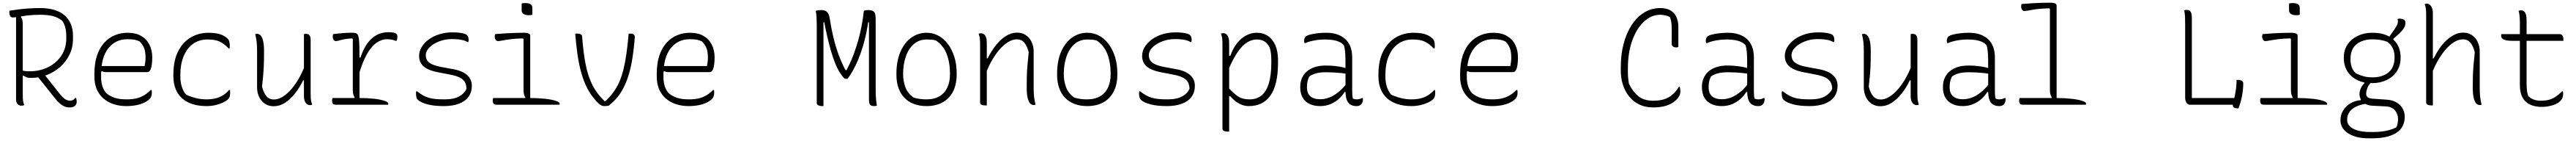

<svg xmlns="http://www.w3.org/2000/svg" viewBox="-20 -780 19240 1050"><path d="M295 -246Q331 -201 363.5 -160Q396 -119 432 -74Q451 -51 468.5 -40.5Q486 -30 503 -30Q515 -30 525.5 -35.5Q536 -41 542 -51H548Q550 -44 551.5 -37Q553 -30 553 -22Q553 -14 550 -6.5Q547 1 541 7Q535 13 525.5 16.5Q516 20 499 20Q480 20 462.5 13Q445 6 427 -9.5Q409 -25 389 -50Q355 -93 320.5 -136Q286 -179 251 -222ZM50 -700Q123 -712 177.5 -716Q232 -720 280 -720Q339 -720 385 -706.5Q431 -693 462 -666Q493 -639 509 -601Q525 -563 525 -513V-489Q525 -426 499 -373Q473 -320 428.5 -281Q384 -242 328 -221Q272 -200 212 -200Q190 -200 178 -204.5Q166 -209 156 -217L138 -210V-258Q152 -253 165.5 -251Q179 -249 199 -249Q278 -249 340 -280Q402 -311 438.5 -366Q475 -421 475 -494V-508Q475 -549 467 -577.5Q459 -606 444 -626Q410 -652 372.5 -661Q335 -670 278 -670Q227 -670 186.5 -665Q146 -660 118 -655Q90 -650 75 -650Q63 -650 56.5 -660.5Q50 -671 50 -690Q50 -692 50 -695Q50 -698 50 -700ZM161 3Q155 5 150 6Q145 7 139 7Q122 7 111 -5Q100 -17 100 -40Q100 -120 100 -200.5Q100 -281 100 -361.5Q100 -442 100 -522.5Q100 -603 100 -683H151L136 -654Q144 -644 147 -630.5Q150 -617 150 -597Q150 -517 150 -430.5Q150 -344 150 -255.5Q150 -167 150 -80Q150 -44 152 -30Q154 -16 161 3Z M932 -536Q994 -536 1035 -512Q1076 -488 1096.5 -446.5Q1117 -405 1117 -354V-350Q1117 -325 1114 -300.5Q1111 -276 1103 -259.5Q1095 -243 1080 -243H771Q762 -243 754 -245Q746 -247 741 -250L726 -241L722 -288H1060Q1063 -303 1065 -318.5Q1067 -334 1067 -351Q1067 -396 1056 -423Q1045 -450 1022 -472Q1003 -481 982.5 -484.5Q962 -488 931 -488Q843 -488 789 -420.5Q735 -353 735 -222V-205Q735 -169 744.5 -139Q754 -109 774 -86Q805 -61 840 -50.5Q875 -40 927 -40Q967 -40 997.5 -47Q1028 -54 1054.5 -69.5Q1081 -85 1106 -110H1112Q1113 -107 1113.5 -102Q1114 -97 1114 -89Q1114 -73 1109.5 -62Q1105 -51 1097 -43Q1081 -27 1055.5 -15Q1030 -3 996.5 3.5Q963 10 923 10Q874 10 831 -3.5Q788 -17 755 -44.5Q722 -72 703.5 -113.5Q685 -155 685 -211V-229Q685 -310 705 -368Q725 -426 759.5 -463Q794 -500 838.5 -518Q883 -536 932 -536Z M1538 -536Q1570 -536 1596.5 -531.5Q1623 -527 1644 -517Q1665 -507 1680 -492Q1690 -482 1693 -469Q1696 -456 1696 -439Q1696 -431 1695.5 -426.5Q1695 -422 1694 -419H1688Q1656 -453 1622.5 -469.5Q1589 -486 1530 -486Q1466 -486 1420.5 -452.5Q1375 -419 1351 -360Q1327 -301 1327 -226V-210Q1327 -169 1337.5 -135Q1348 -101 1370 -75Q1408 -58 1445.5 -49Q1483 -40 1521 -40Q1560 -40 1590.5 -47.5Q1621 -55 1646 -71Q1671 -87 1691 -110H1697Q1698 -107 1698.5 -102.5Q1699 -98 1699 -90Q1699 -77 1696.5 -64.5Q1694 -52 1683 -41Q1670 -28 1645.5 -16.5Q1621 -5 1589.5 2.5Q1558 10 1522 10Q1462 10 1415.5 -5.5Q1369 -21 1338 -49.5Q1307 -78 1291 -119Q1275 -160 1275 -211V-226Q1275 -328 1310 -397Q1345 -466 1404.5 -501Q1464 -536 1538 -536Z M1901 -528Q1914 -528 1925.5 -517Q1937 -506 1944.5 -477.5Q1952 -449 1952 -396Q1952 -361 1951.5 -331.5Q1951 -302 1949.5 -273.5Q1948 -245 1945 -212Q1942 -179 1937 -135Q1949 -88 1970 -63.5Q1991 -39 2025 -39Q2059 -39 2093 -60.5Q2127 -82 2158 -118.5Q2189 -155 2215 -201.5Q2241 -248 2259 -298V-182H2244Q2217 -126 2182 -82.5Q2147 -39 2107.5 -14Q2068 11 2025 11Q1995 11 1972 0Q1949 -11 1933 -30.5Q1917 -50 1908.5 -75.5Q1900 -101 1900 -129Q1900 -175 1900 -220.5Q1900 -266 1900 -311.5Q1900 -357 1900 -402Q1900 -437 1897 -465.5Q1894 -494 1886 -526Q1890 -527 1893.5 -527.5Q1897 -528 1901 -528ZM2264 -528Q2274 -528 2282 -524.5Q2290 -521 2295 -511.5Q2300 -502 2300 -485Q2300 -418 2300 -352Q2300 -286 2300 -220Q2300 -154 2300 -87Q2300 -63 2301 -49Q2302 -35 2304.5 -24.5Q2307 -14 2311 0Q2309 1 2306 1.5Q2303 2 2300.5 2.5Q2298 3 2295 3Q2284 3 2273.5 -4Q2263 -11 2256.5 -26.5Q2250 -42 2250 -67Q2250 -145 2250 -221Q2250 -297 2250 -373Q2250 -449 2250 -526Q2252 -527 2254 -527Q2256 -527 2258.5 -527.5Q2261 -528 2264 -528Z M2622 -41 2629 -54Q2625 -60 2621.5 -68.5Q2618 -77 2616.5 -87.5Q2615 -98 2615 -111Q2615 -174 2615 -237Q2615 -300 2615 -363Q2615 -426 2615 -489L2610 -494Q2558 -491 2528.5 -482.5Q2499 -474 2489 -474Q2478 -474 2471.5 -484Q2465 -494 2465 -508Q2465 -513 2466 -517.5Q2467 -522 2468 -526Q2483 -528 2497.5 -529.5Q2512 -531 2524.5 -532Q2537 -533 2549 -534Q2561 -535 2572 -535.5Q2583 -536 2594 -536Q2605 -536 2615 -536Q2628 -536 2637.5 -533Q2647 -530 2652.5 -520Q2658 -510 2660.5 -489.5Q2663 -469 2664 -433.5Q2665 -398 2665 -344Q2665 -306 2665 -267.5Q2665 -229 2665 -191Q2665 -153 2665 -114.5Q2665 -76 2665 -38ZM2658 -351H2672Q2704 -447 2756.5 -493.5Q2809 -540 2881 -540Q2906 -540 2920 -537Q2934 -534 2941 -527Q2945 -523 2946.5 -518.5Q2948 -514 2948 -508Q2948 -499 2946.5 -491Q2945 -483 2942 -476H2936Q2920 -482 2905 -485Q2890 -488 2870 -488Q2830 -488 2792 -461.5Q2754 -435 2720 -376Q2686 -317 2658 -218ZM2463 -50H2670Q2727 -50 2774.5 -44.5Q2822 -39 2851 -29.5Q2880 -20 2880 -8Q2880 -7 2879.5 -5.5Q2879 -4 2879 -2.5Q2879 -1 2878 0H2489Q2471 0 2465.5 -8.5Q2460 -17 2460 -30Q2460 -34 2460.5 -37.5Q2461 -41 2461.5 -44Q2462 -47 2463 -50Z M3300 -40Q3371 -40 3411 -63Q3451 -86 3464 -120Q3463 -148 3452.5 -167.5Q3442 -187 3416.5 -201Q3391 -215 3344 -224L3251 -242Q3199 -252 3168 -269Q3137 -286 3123.5 -310Q3110 -334 3110 -363Q3110 -398 3129 -429.5Q3148 -461 3182 -486Q3216 -511 3261.5 -525Q3307 -539 3360 -539Q3387 -539 3409 -536.5Q3431 -534 3446.5 -529.5Q3462 -525 3468 -518Q3473 -513 3475.5 -507.5Q3478 -502 3479 -496Q3480 -490 3480 -483Q3480 -479 3479.5 -475Q3479 -471 3477 -467H3471Q3459 -475 3443 -479.5Q3427 -484 3405.5 -486.5Q3384 -489 3354 -489Q3305 -489 3260.5 -472Q3216 -455 3188 -427.5Q3160 -400 3160 -367Q3160 -353 3167 -336.5Q3174 -320 3198 -306Q3222 -292 3272 -282L3364 -265Q3414 -256 3445 -238Q3476 -220 3490 -195.5Q3504 -171 3504 -142Q3504 -93 3479 -59Q3454 -25 3407 -7.5Q3360 10 3295 10Q3261 10 3230.5 7Q3200 4 3174.5 -2.5Q3149 -9 3130.5 -17.5Q3112 -26 3101 -37Q3092 -46 3089.5 -59.5Q3087 -73 3087 -84Q3087 -90 3087.5 -94Q3088 -98 3089 -100H3095Q3118 -82 3139 -70Q3160 -58 3183.5 -51.5Q3207 -45 3235 -42.5Q3263 -40 3300 -40Z M3896 -38 3904 -54Q3897 -63 3893.5 -77.5Q3890 -92 3890 -111Q3890 -149 3890 -186.5Q3890 -224 3890 -262Q3890 -300 3890 -338Q3890 -376 3890 -413.5Q3890 -451 3890 -489L3885 -494Q3832 -493 3794 -488Q3756 -483 3732.5 -478.5Q3709 -474 3699 -474Q3692 -474 3686.5 -478.5Q3681 -483 3678 -491Q3675 -499 3675 -508Q3675 -513 3676 -517.5Q3677 -522 3678 -526Q3723 -530 3760 -532Q3797 -534 3829 -535Q3861 -536 3890 -536Q3906 -536 3917 -534Q3928 -532 3934 -527Q3940 -522 3940 -513Q3940 -466 3940 -418.5Q3940 -371 3940 -323.5Q3940 -276 3940 -228Q3940 -180 3940 -132.5Q3940 -85 3940 -38ZM3663 -50H3940Q4000 -50 4050 -44.5Q4100 -39 4130 -29.5Q4160 -20 4160 -8Q4160 -7 4159.5 -5.5Q4159 -4 4159 -2.5Q4159 -1 4158 0H3689Q3677 0 3671 -4Q3665 -8 3662.5 -15Q3660 -22 3660 -30Q3660 -34 3660.5 -37.5Q3661 -41 3661.5 -44Q3662 -47 3663 -50ZM3876 -754Q3879 -755 3882.5 -755.5Q3886 -756 3889.5 -756.5Q3893 -757 3897.5 -757Q3902 -757 3906 -757Q3930 -757 3943 -748Q3956 -739 3956 -722V-670Q3953 -669 3949.5 -668.5Q3946 -668 3942.5 -667.5Q3939 -667 3935 -667Q3931 -667 3926 -667Q3903 -667 3889.5 -676.5Q3876 -686 3876 -702Z M4290 -530Q4302 -530 4310 -527.5Q4318 -525 4323 -520Q4328 -515 4328 -505Q4337 -383 4355 -295Q4373 -207 4406.5 -143Q4440 -79 4495 -27H4502Q4535 -58 4560.5 -92.5Q4586 -127 4604.5 -168.5Q4623 -210 4636 -262Q4649 -314 4658.5 -379.5Q4668 -445 4675 -528Q4677 -529 4681 -529.5Q4685 -530 4689 -530Q4701 -530 4708 -526.5Q4715 -523 4718.5 -516.5Q4722 -510 4721 -499Q4713 -400 4699 -322Q4685 -244 4662 -183Q4639 -122 4606 -75.5Q4573 -29 4526 7Q4519 8 4511 9Q4503 10 4495 10Q4486 10 4478 7.5Q4470 5 4462 -0.5Q4454 -6 4446 -14Q4415 -45 4391 -80.5Q4367 -116 4348.5 -160Q4330 -204 4316 -258Q4302 -312 4292.5 -379Q4283 -446 4276 -528Q4278 -529 4282 -529.5Q4286 -530 4290 -530Z M5132 -536Q5194 -536 5235 -512Q5276 -488 5296.5 -446.5Q5317 -405 5317 -354V-350Q5317 -325 5314 -300.5Q5311 -276 5303 -259.5Q5295 -243 5280 -243H4971Q4962 -243 4954 -245Q4946 -247 4941 -250L4926 -241L4922 -288H5260Q5263 -303 5265 -318.5Q5267 -334 5267 -351Q5267 -396 5256 -423Q5245 -450 5222 -472Q5203 -481 5182.5 -484.5Q5162 -488 5131 -488Q5043 -488 4989 -420.5Q4935 -353 4935 -222V-205Q4935 -169 4944.5 -139Q4954 -109 4974 -86Q5005 -61 5040 -50.5Q5075 -40 5127 -40Q5167 -40 5197.5 -47Q5228 -54 5254.5 -69.5Q5281 -85 5306 -110H5312Q5313 -107 5313.5 -102Q5314 -97 5314 -89Q5314 -73 5309.5 -62Q5305 -51 5297 -43Q5281 -27 5255.5 -15Q5230 -3 5196.5 3.5Q5163 10 5123 10Q5074 10 5031 -3.5Q4988 -17 4955 -44.5Q4922 -72 4903.5 -113.5Q4885 -155 4885 -211V-229Q4885 -310 4905 -368Q4925 -426 4959.5 -463Q4994 -500 5038.5 -518Q5083 -536 5132 -536Z M6130 10Q6128 10 6125 10Q6122 10 6120 10Q6109 10 6100 7.5Q6091 5 6085.5 -0.5Q6080 -6 6080 -13Q6080 -86 6080 -158.5Q6080 -231 6080 -304Q6080 -377 6080 -449.5Q6080 -522 6080 -595Q6080 -622 6078.5 -648Q6077 -674 6073 -700Q6081 -702 6088.5 -703Q6096 -704 6103 -704.5Q6110 -705 6117 -705Q6131 -705 6143 -700Q6155 -695 6163.5 -682.5Q6172 -670 6176 -646Q6182 -608 6190.5 -565Q6199 -522 6210.5 -477.5Q6222 -433 6237.5 -388.5Q6253 -344 6272 -303Q6291 -262 6315 -226L6283 -257H6315L6285 -226Q6306 -263 6325 -303Q6344 -343 6360 -387.5Q6376 -432 6390 -481Q6404 -530 6414.5 -584.5Q6425 -639 6432 -700Q6437 -702 6442.5 -703Q6448 -704 6453 -704.5Q6458 -705 6464 -705Q6486 -705 6498 -699Q6510 -693 6515 -679Q6520 -665 6520 -640Q6520 -605 6520 -565Q6520 -525 6520 -481.5Q6520 -438 6520 -391Q6520 -344 6520 -295.5Q6520 -247 6520 -198Q6520 -149 6520 -100Q6520 -82 6521 -64Q6522 -46 6524 -28.5Q6526 -11 6529 7Q6525 8 6520 9Q6515 10 6510 10Q6496 10 6487 6Q6478 2 6474 -7.5Q6470 -17 6470 -33Q6470 -59 6470 -84.5Q6470 -110 6470 -136Q6470 -162 6470 -187Q6470 -224 6470 -260Q6470 -296 6470 -333Q6470 -370 6470 -407.5Q6470 -445 6470 -484Q6470 -523 6470 -564.5Q6470 -606 6470 -650L6482 -614H6458L6470 -661Q6463 -597 6451 -539Q6439 -481 6423 -429.5Q6407 -378 6388.5 -334Q6370 -290 6350 -254.5Q6330 -219 6310 -193Q6308 -193 6305.5 -193Q6303 -193 6301 -193Q6295 -193 6291 -194.5Q6287 -196 6283 -200Q6266 -217 6249 -245Q6232 -273 6216.5 -311.5Q6201 -350 6186.5 -399.5Q6172 -449 6158 -509.5Q6144 -570 6131 -642L6147 -614H6118L6130 -640Q6130 -598 6130 -558.5Q6130 -519 6130 -481.5Q6130 -444 6130 -408Q6130 -372 6130 -337Q6130 -302 6130 -267.5Q6130 -233 6130 -198Q6130 -146 6130 -94Q6130 -42 6130 10Z M6900 -536Q6948 -536 6989 -514Q7030 -492 7060.5 -451Q7091 -410 7108 -355Q7125 -300 7125 -234V-226Q7125 -151 7097.5 -98Q7070 -45 7019.5 -17.5Q6969 10 6900 10Q6848 10 6806.5 -5.5Q6765 -21 6735.5 -51Q6706 -81 6690.5 -124.5Q6675 -168 6675 -223V-231Q6675 -326 6705 -394.5Q6735 -463 6786 -499.5Q6837 -536 6900 -536ZM6903 -486Q6843 -486 6803.5 -450.5Q6764 -415 6744.5 -357Q6725 -299 6725 -231V-225Q6725 -179 6741.5 -132Q6758 -85 6804 -53Q6829 -46 6851.5 -43Q6874 -40 6897 -40Q6959 -40 6998 -64Q7037 -88 7056 -130Q7075 -172 7075 -225V-231Q7075 -314 7050.5 -377.5Q7026 -441 6971 -478Q6955 -483 6938 -484.5Q6921 -486 6903 -486Z M7714 0Q7710 1 7706.5 1.5Q7703 2 7699 2Q7686 2 7674.5 -9Q7663 -20 7655.5 -49Q7648 -78 7648 -130Q7648 -177 7649 -214Q7650 -251 7653.5 -292Q7657 -333 7663 -391Q7651 -438 7630 -462.5Q7609 -487 7575 -487Q7541 -487 7507 -465.5Q7473 -444 7442 -407.5Q7411 -371 7385 -324.5Q7359 -278 7341 -228L7338 -345H7356Q7384 -401 7418.5 -444Q7453 -487 7493 -512Q7533 -537 7575 -537Q7605 -537 7628 -526Q7651 -515 7667 -495.5Q7683 -476 7691.5 -450.5Q7700 -425 7700 -397Q7700 -352 7700 -306.5Q7700 -261 7700 -215.5Q7700 -170 7700 -124Q7700 -89 7703 -60.5Q7706 -32 7714 0ZM7350 5Q7349 5 7347 5Q7345 5 7343.5 5Q7342 5 7340 5Q7332 5 7324.5 4Q7317 3 7311.5 0.5Q7306 -2 7303 -6.5Q7300 -11 7300 -18Q7300 -71 7300 -124Q7300 -177 7300 -230Q7300 -283 7300 -336Q7300 -389 7300 -442Q7300 -477 7298 -493Q7296 -509 7289 -529Q7292 -530 7294.5 -530.5Q7297 -531 7300 -531.5Q7303 -532 7305 -532Q7320 -532 7330 -524Q7340 -516 7345 -500Q7350 -484 7350 -459Q7350 -382 7350 -304.5Q7350 -227 7350 -150Q7350 -73 7350 5Z M8100 -536Q8148 -536 8189 -514Q8230 -492 8260.5 -451Q8291 -410 8308 -355Q8325 -300 8325 -234V-226Q8325 -151 8297.5 -98Q8270 -45 8219.5 -17.5Q8169 10 8100 10Q8048 10 8006.5 -5.5Q7965 -21 7935.5 -51Q7906 -81 7890.5 -124.5Q7875 -168 7875 -223V-231Q7875 -326 7905 -394.5Q7935 -463 7986 -499.5Q8037 -536 8100 -536ZM8103 -486Q8043 -486 8003.5 -450.5Q7964 -415 7944.5 -357Q7925 -299 7925 -231V-225Q7925 -179 7941.5 -132Q7958 -85 8004 -53Q8029 -46 8051.5 -43Q8074 -40 8097 -40Q8159 -40 8198 -64Q8237 -88 8256 -130Q8275 -172 8275 -225V-231Q8275 -314 8250.5 -377.5Q8226 -441 8171 -478Q8155 -483 8138 -484.5Q8121 -486 8103 -486Z M8700 -40Q8771 -40 8811 -63Q8851 -86 8864 -120Q8863 -148 8852.5 -167.5Q8842 -187 8816.5 -201Q8791 -215 8744 -224L8651 -242Q8599 -252 8568 -269Q8537 -286 8523.5 -310Q8510 -334 8510 -363Q8510 -398 8529 -429.5Q8548 -461 8582 -486Q8616 -511 8661.5 -525Q8707 -539 8760 -539Q8787 -539 8809 -536.5Q8831 -534 8846.5 -529.5Q8862 -525 8868 -518Q8873 -513 8875.5 -507.5Q8878 -502 8879 -496Q8880 -490 8880 -483Q8880 -479 8879.5 -475Q8879 -471 8877 -467H8871Q8859 -475 8843 -479.5Q8827 -484 8805.5 -486.5Q8784 -489 8754 -489Q8705 -489 8660.5 -472Q8616 -455 8588 -427.5Q8560 -400 8560 -367Q8560 -353 8567 -336.5Q8574 -320 8598 -306Q8622 -292 8672 -282L8764 -265Q8814 -256 8845 -238Q8876 -220 8890 -195.5Q8904 -171 8904 -142Q8904 -93 8879 -59Q8854 -25 8807 -7.5Q8760 10 8695 10Q8661 10 8630.5 7Q8600 4 8574.5 -2.5Q8549 -9 8530.5 -17.5Q8512 -26 8501 -37Q8492 -46 8489.5 -59.5Q8487 -73 8487 -84Q8487 -90 8487.5 -94Q8488 -98 8489 -100H8495Q8518 -82 8539 -70Q8560 -58 8583.5 -51.5Q8607 -45 8635 -42.5Q8663 -40 8700 -40Z M9099 -530Q9102 -531 9104.5 -531.5Q9107 -532 9110 -532.5Q9113 -533 9115 -533Q9129 -533 9139 -525Q9149 -517 9154.5 -500.5Q9160 -484 9160 -460Q9160 -374 9160 -292.5Q9160 -211 9160 -130Q9160 -49 9160 32.5Q9160 114 9160 200Q9159 200 9157 200Q9155 200 9153.5 200Q9152 200 9150 200Q9139 200 9130 198Q9121 196 9115.5 191Q9110 186 9110 177Q9110 97 9110 20Q9110 -57 9110 -133Q9110 -209 9110 -286Q9110 -363 9110 -443Q9110 -478 9108 -494Q9106 -510 9099 -530ZM9366 -536Q9416 -536 9451.5 -511Q9487 -486 9506 -440.5Q9525 -395 9525 -331V-314Q9525 -230 9510.5 -168.5Q9496 -107 9467.5 -67.5Q9439 -28 9398.5 -9Q9358 10 9307 10Q9277 10 9251 -1Q9225 -12 9204.5 -28.5Q9184 -45 9169 -63H9153V-128Q9193 -84 9226.5 -62Q9260 -40 9313 -40Q9368 -40 9404 -71Q9440 -102 9457.5 -163Q9475 -224 9475 -315V-324Q9475 -349 9473 -374Q9471 -399 9463 -425Q9447 -457 9424 -471.5Q9401 -486 9366 -486Q9330 -486 9294.5 -464.5Q9259 -443 9224 -393Q9189 -343 9153 -258V-365H9169Q9189 -421 9219.5 -459Q9250 -497 9288 -516.5Q9326 -536 9366 -536Z M10079 -352Q10079 -321 10079 -289.5Q10079 -258 10079 -226.5Q10079 -195 10079 -163.5Q10079 -132 10079 -100Q10079 -84 10080 -72Q10081 -60 10084 -46Q10090 -43 10096.5 -41.5Q10103 -40 10110 -40Q10123 -40 10134 -43Q10145 -46 10153 -50H10159Q10159 -49 10159 -47Q10159 -45 10159 -43Q10159 -29 10155.5 -19Q10152 -9 10146 -3Q10140 3 10132 6.5Q10124 10 10112 10Q10091 10 10075 3.5Q10059 -3 10049 -16.5Q10039 -30 10034 -51Q10029 -72 10029 -100Q10029 -138 10029 -181Q10029 -224 10029 -252Q10029 -306 10028.5 -340.5Q10028 -375 10025.5 -399Q10023 -423 10017 -443Q10004 -458 9984 -467.5Q9964 -477 9937.5 -481.5Q9911 -486 9876 -486Q9848 -486 9820.5 -482.5Q9793 -479 9769.5 -473Q9746 -467 9729 -459H9723Q9722 -463 9721 -467Q9720 -471 9720 -475Q9720 -486 9722.5 -493.5Q9725 -501 9731 -507Q9740 -516 9765 -522.5Q9790 -529 9822 -532.5Q9854 -536 9884 -536Q9932 -536 9968 -523.5Q10004 -511 10029 -487.5Q10054 -464 10066.5 -430Q10079 -396 10079 -352ZM9741 -130Q9741 -85 9766.5 -63Q9792 -41 9841 -41Q9874 -41 9908.5 -54Q9943 -67 9978.5 -96Q10014 -125 10048 -172V-95H10022Q10006 -68 9979.5 -44Q9953 -20 9917.5 -5Q9882 10 9839 10Q9793 10 9759.5 -6.5Q9726 -23 9708.5 -54Q9691 -85 9691 -129V-134Q9691 -170 9704 -199Q9717 -228 9741.5 -249Q9766 -270 9801.5 -281Q9837 -292 9882 -292Q9919 -292 9953.5 -288Q9988 -284 10012.5 -278Q10037 -272 10045 -267Q10051 -264 10053 -258Q10055 -252 10055 -244.5Q10055 -237 10054 -226Q10026 -233 9998 -236Q9970 -239 9942 -240.5Q9914 -242 9885 -242Q9839 -242 9808.5 -233.5Q9778 -225 9758 -210Q9751 -196 9746 -177.5Q9741 -159 9741 -133Z M10538 -536Q10570 -536 10596.5 -531.5Q10623 -527 10644 -517Q10665 -507 10680 -492Q10690 -482 10693 -469Q10696 -456 10696 -439Q10696 -431 10695.5 -426.5Q10695 -422 10694 -419H10688Q10656 -453 10622.5 -469.5Q10589 -486 10530 -486Q10466 -486 10420.5 -452.5Q10375 -419 10351 -360Q10327 -301 10327 -226V-210Q10327 -169 10337.5 -135Q10348 -101 10370 -75Q10408 -58 10445.5 -49Q10483 -40 10521 -40Q10560 -40 10590.5 -47.5Q10621 -55 10646 -71Q10671 -87 10691 -110H10697Q10698 -107 10698.5 -102.5Q10699 -98 10699 -90Q10699 -77 10696.5 -64.5Q10694 -52 10683 -41Q10670 -28 10645.5 -16.5Q10621 -5 10589.5 2.5Q10558 10 10522 10Q10462 10 10415.5 -5.5Q10369 -21 10338 -49.5Q10307 -78 10291 -119Q10275 -160 10275 -211V-226Q10275 -328 10310 -397Q10345 -466 10404.5 -501Q10464 -536 10538 -536Z M11132 -536Q11194 -536 11235 -512Q11276 -488 11296.5 -446.5Q11317 -405 11317 -354V-350Q11317 -325 11314 -300.5Q11311 -276 11303 -259.5Q11295 -243 11280 -243H10971Q10962 -243 10954 -245Q10946 -247 10941 -250L10926 -241L10922 -288H11260Q11263 -303 11265 -318.5Q11267 -334 11267 -351Q11267 -396 11256 -423Q11245 -450 11222 -472Q11203 -481 11182.5 -484.5Q11162 -488 11131 -488Q11043 -488 10989 -420.5Q10935 -353 10935 -222V-205Q10935 -169 10944.5 -139Q10954 -109 10974 -86Q11005 -61 11040 -50.5Q11075 -40 11127 -40Q11167 -40 11197.5 -47Q11228 -54 11254.5 -69.5Q11281 -85 11306 -110H11312Q11313 -107 11313.5 -102Q11314 -97 11314 -89Q11314 -73 11309.5 -62Q11305 -51 11297 -43Q11281 -27 11255.5 -15Q11230 -3 11196.5 3.5Q11163 10 11123 10Q11074 10 11031 -3.5Q10988 -17 10955 -44.5Q10922 -72 10903.5 -113.5Q10885 -155 10885 -211V-229Q10885 -310 10905 -368Q10925 -426 10959.5 -463Q10994 -500 11038.5 -518Q11083 -536 11132 -536Z M12327 20Q12268 20 12222.5 -2Q12177 -24 12146.5 -62.5Q12116 -101 12100.5 -150Q12085 -199 12085 -254V-281Q12085 -376 12106.5 -456Q12128 -536 12167.5 -595.5Q12207 -655 12261 -687.5Q12315 -720 12380 -720Q12402 -720 12420 -716Q12438 -712 12452.5 -704.5Q12467 -697 12478 -686Q12490 -674 12498 -658Q12506 -642 12510.5 -622.5Q12515 -603 12515 -580Q12515 -543 12515 -505.5Q12515 -468 12515 -430Q12512 -429 12508.5 -428Q12505 -427 12500 -427Q12482 -427 12473.5 -434.5Q12465 -442 12465 -453Q12465 -518 12465.5 -557.5Q12466 -597 12460.5 -624.5Q12455 -652 12437 -680L12476 -638Q12448 -658 12424 -664Q12400 -670 12380 -670Q12313 -670 12258 -619Q12203 -568 12170.5 -478Q12138 -388 12138 -270V-247Q12138 -219 12140 -199Q12142 -179 12146 -157Q12170 -104 12212 -67Q12254 -30 12327 -30Q12399 -30 12443.5 -56Q12488 -82 12519 -134H12525Q12526 -130 12527 -126Q12528 -122 12528.5 -117.5Q12529 -113 12529.5 -109Q12530 -105 12530 -101Q12530 -82 12523 -67.5Q12516 -53 12502 -39Q12482 -19 12456.5 -6Q12431 7 12399 13.5Q12367 20 12327 20Z M13079 -352Q13079 -321 13079 -289.5Q13079 -258 13079 -226.5Q13079 -195 13079 -163.5Q13079 -132 13079 -100Q13079 -84 13080 -72Q13081 -60 13084 -46Q13090 -43 13096.5 -41.5Q13103 -40 13110 -40Q13123 -40 13134 -43Q13145 -46 13153 -50H13159Q13159 -49 13159 -47Q13159 -45 13159 -43Q13159 -29 13155.5 -19Q13152 -9 13146 -3Q13140 3 13132 6.5Q13124 10 13112 10Q13091 10 13075 3.5Q13059 -3 13049 -16.5Q13039 -30 13034 -51Q13029 -72 13029 -100Q13029 -138 13029 -181Q13029 -224 13029 -252Q13029 -306 13028.5 -340.5Q13028 -375 13025.5 -399Q13023 -423 13017 -443Q13004 -458 12984 -467.5Q12964 -477 12937.5 -481.5Q12911 -486 12876 -486Q12848 -486 12820.5 -482.5Q12793 -479 12769.5 -473Q12746 -467 12729 -459H12723Q12722 -463 12721 -467Q12720 -471 12720 -475Q12720 -486 12722.5 -493.5Q12725 -501 12731 -507Q12740 -516 12765 -522.5Q12790 -529 12822 -532.5Q12854 -536 12884 -536Q12932 -536 12968 -523.5Q13004 -511 13029 -487.5Q13054 -464 13066.5 -430Q13079 -396 13079 -352ZM12741 -130Q12741 -85 12766.5 -63Q12792 -41 12841 -41Q12874 -41 12908.5 -54Q12943 -67 12978.5 -96Q13014 -125 13048 -172V-95H13022Q13006 -68 12979.5 -44Q12953 -20 12917.5 -5Q12882 10 12839 10Q12793 10 12759.5 -6.5Q12726 -23 12708.5 -54Q12691 -85 12691 -129V-134Q12691 -170 12704 -199Q12717 -228 12741.5 -249Q12766 -270 12801.5 -281Q12837 -292 12882 -292Q12919 -292 12953.5 -288Q12988 -284 13012.5 -278Q13037 -272 13045 -267Q13051 -264 13053 -258Q13055 -252 13055 -244.5Q13055 -237 13054 -226Q13026 -233 12998 -236Q12970 -239 12942 -240.5Q12914 -242 12885 -242Q12839 -242 12808.5 -233.5Q12778 -225 12758 -210Q12751 -196 12746 -177.5Q12741 -159 12741 -133Z M13500 -40Q13571 -40 13611 -63Q13651 -86 13664 -120Q13663 -148 13652.5 -167.5Q13642 -187 13616.5 -201Q13591 -215 13544 -224L13451 -242Q13399 -252 13368 -269Q13337 -286 13323.5 -310Q13310 -334 13310 -363Q13310 -398 13329 -429.5Q13348 -461 13382 -486Q13416 -511 13461.5 -525Q13507 -539 13560 -539Q13587 -539 13609 -536.5Q13631 -534 13646.5 -529.5Q13662 -525 13668 -518Q13673 -513 13675.5 -507.5Q13678 -502 13679 -496Q13680 -490 13680 -483Q13680 -479 13679.5 -475Q13679 -471 13677 -467H13671Q13659 -475 13643 -479.5Q13627 -484 13605.5 -486.5Q13584 -489 13554 -489Q13505 -489 13460.5 -472Q13416 -455 13388 -427.5Q13360 -400 13360 -367Q13360 -353 13367 -336.5Q13374 -320 13398 -306Q13422 -292 13472 -282L13564 -265Q13614 -256 13645 -238Q13676 -220 13690 -195.5Q13704 -171 13704 -142Q13704 -93 13679 -59Q13654 -25 13607 -7.5Q13560 10 13495 10Q13461 10 13430.5 7Q13400 4 13374.5 -2.5Q13349 -9 13330.5 -17.5Q13312 -26 13301 -37Q13292 -46 13289.5 -59.5Q13287 -73 13287 -84Q13287 -90 13287.5 -94Q13288 -98 13289 -100H13295Q13318 -82 13339 -70Q13360 -58 13383.5 -51.5Q13407 -45 13435 -42.5Q13463 -40 13500 -40Z M13901 -528Q13914 -528 13925.5 -517Q13937 -506 13944.5 -477.5Q13952 -449 13952 -396Q13952 -361 13951.5 -331.5Q13951 -302 13949.5 -273.5Q13948 -245 13945 -212Q13942 -179 13937 -135Q13949 -88 13970 -63.5Q13991 -39 14025 -39Q14059 -39 14093 -60.5Q14127 -82 14158 -118.5Q14189 -155 14215 -201.5Q14241 -248 14259 -298V-182H14244Q14217 -126 14182 -82.5Q14147 -39 14107.5 -14Q14068 11 14025 11Q13995 11 13972 0Q13949 -11 13933 -30.5Q13917 -50 13908.5 -75.5Q13900 -101 13900 -129Q13900 -175 13900 -220.5Q13900 -266 13900 -311.5Q13900 -357 13900 -402Q13900 -437 13897 -465.5Q13894 -494 13886 -526Q13890 -527 13893.5 -527.5Q13897 -528 13901 -528ZM14264 -528Q14274 -528 14282 -524.5Q14290 -521 14295 -511.5Q14300 -502 14300 -485Q14300 -418 14300 -352Q14300 -286 14300 -220Q14300 -154 14300 -87Q14300 -63 14301 -49Q14302 -35 14304.5 -24.5Q14307 -14 14311 0Q14309 1 14306 1.5Q14303 2 14300.5 2.5Q14298 3 14295 3Q14284 3 14273.5 -4Q14263 -11 14256.5 -26.5Q14250 -42 14250 -67Q14250 -145 14250 -221Q14250 -297 14250 -373Q14250 -449 14250 -526Q14252 -527 14254 -527Q14256 -527 14258.5 -527.5Q14261 -528 14264 -528Z M14879 -352Q14879 -321 14879 -289.5Q14879 -258 14879 -226.5Q14879 -195 14879 -163.5Q14879 -132 14879 -100Q14879 -84 14880 -72Q14881 -60 14884 -46Q14890 -43 14896.5 -41.5Q14903 -40 14910 -40Q14923 -40 14934 -43Q14945 -46 14953 -50H14959Q14959 -49 14959 -47Q14959 -45 14959 -43Q14959 -29 14955.5 -19Q14952 -9 14946 -3Q14940 3 14932 6.5Q14924 10 14912 10Q14891 10 14875 3.5Q14859 -3 14849 -16.5Q14839 -30 14834 -51Q14829 -72 14829 -100Q14829 -138 14829 -181Q14829 -224 14829 -252Q14829 -306 14828.5 -340.5Q14828 -375 14825.5 -399Q14823 -423 14817 -443Q14804 -458 14784 -467.5Q14764 -477 14737.5 -481.5Q14711 -486 14676 -486Q14648 -486 14620.5 -482.5Q14593 -479 14569.5 -473Q14546 -467 14529 -459H14523Q14522 -463 14521 -467Q14520 -471 14520 -475Q14520 -486 14522.5 -493.5Q14525 -501 14531 -507Q14540 -516 14565 -522.5Q14590 -529 14622 -532.5Q14654 -536 14684 -536Q14732 -536 14768 -523.5Q14804 -511 14829 -487.5Q14854 -464 14866.5 -430Q14879 -396 14879 -352ZM14541 -130Q14541 -85 14566.5 -63Q14592 -41 14641 -41Q14674 -41 14708.5 -54Q14743 -67 14778.5 -96Q14814 -125 14848 -172V-95H14822Q14806 -68 14779.5 -44Q14753 -20 14717.5 -5Q14682 10 14639 10Q14593 10 14559.5 -6.5Q14526 -23 14508.5 -54Q14491 -85 14491 -129V-134Q14491 -170 14504 -199Q14517 -228 14541.5 -249Q14566 -270 14601.5 -281Q14637 -292 14682 -292Q14719 -292 14753.5 -288Q14788 -284 14812.5 -278Q14837 -272 14845 -267Q14851 -264 14853 -258Q14855 -252 14855 -244.5Q14855 -237 14854 -226Q14826 -233 14798 -236Q14770 -239 14742 -240.5Q14714 -242 14685 -242Q14639 -242 14608.5 -233.5Q14578 -225 14558 -210Q14551 -196 14546 -177.5Q14541 -159 14541 -133Z M15063 -50H15340Q15400 -50 15450 -44.5Q15500 -39 15530 -29.5Q15560 -20 15560 -8Q15560 -7 15559.5 -5.5Q15559 -4 15559 -2.5Q15559 -1 15558 0H15089Q15077 0 15071 -4Q15065 -8 15062.5 -15Q15060 -22 15060 -30Q15060 -34 15060.5 -37.5Q15061 -41 15061.5 -44Q15062 -47 15063 -50ZM15078 -750Q15123 -754 15160 -756Q15197 -758 15229 -759Q15261 -760 15290 -760Q15306 -760 15317 -758Q15328 -756 15334 -751Q15340 -746 15340 -737Q15340 -650 15340 -562.5Q15340 -475 15340 -387.5Q15340 -300 15340 -212.5Q15340 -125 15340 -38H15296L15304 -54Q15297 -64 15293.5 -78Q15290 -92 15290 -111Q15290 -186 15290 -261.5Q15290 -337 15290 -412Q15290 -487 15290 -562.5Q15290 -638 15290 -713L15285 -718Q15206 -716 15159.5 -707Q15113 -698 15099 -698Q15092 -698 15086.5 -702.5Q15081 -707 15078 -715Q15075 -723 15075 -732Q15075 -737 15076 -741.5Q15077 -746 15078 -750Z M16336 0Q16328 0 16321 -4Q16314 -8 16309.5 -15.5Q16305 -23 16302.5 -32.5Q16300 -42 16300 -53Q16300 -118 16300 -185.5Q16300 -253 16300 -322Q16300 -391 16300 -460.5Q16300 -530 16300 -600Q16300 -636 16299 -656.5Q16298 -677 16293 -703Q16298 -705 16302 -705.5Q16306 -706 16312 -706Q16330 -706 16338 -696Q16346 -686 16348 -672.5Q16350 -659 16350 -646Q16350 -571 16350 -496.5Q16350 -422 16350 -348Q16350 -274 16350 -199.5Q16350 -125 16350 -50H16677Q16683 -50 16687.5 -46.5Q16692 -43 16695 -36.5Q16698 -30 16699 -20.5Q16700 -11 16700 0ZM16684 -185Q16686 -185 16687.5 -185Q16689 -185 16691 -185Q16693 -185 16694 -185Q16705 -185 16714 -182.5Q16723 -180 16728.5 -174.5Q16734 -169 16734 -160Q16734 -138 16731.5 -114Q16729 -90 16724.5 -65Q16720 -40 16713 -16.5Q16706 7 16698 27Q16685 27 16675 25Q16665 23 16660.5 18Q16656 13 16656 4Q16657 -5 16663.5 -33Q16670 -61 16677 -101Q16684 -141 16684 -185Z M17096 -38 17104 -54Q17097 -63 17093.5 -77.5Q17090 -92 17090 -111Q17090 -149 17090 -186.5Q17090 -224 17090 -262Q17090 -300 17090 -338Q17090 -376 17090 -413.5Q17090 -451 17090 -489L17085 -494Q17032 -493 16994 -488Q16956 -483 16932.5 -478.5Q16909 -474 16899 -474Q16892 -474 16886.5 -478.5Q16881 -483 16878 -491Q16875 -499 16875 -508Q16875 -513 16876 -517.5Q16877 -522 16878 -526Q16923 -530 16960 -532Q16997 -534 17029 -535Q17061 -536 17090 -536Q17106 -536 17117 -534Q17128 -532 17134 -527Q17140 -522 17140 -513Q17140 -466 17140 -418.5Q17140 -371 17140 -323.5Q17140 -276 17140 -228Q17140 -180 17140 -132.5Q17140 -85 17140 -38ZM16863 -50H17140Q17200 -50 17250 -44.5Q17300 -39 17330 -29.5Q17360 -20 17360 -8Q17360 -7 17359.5 -5.5Q17359 -4 17359 -2.5Q17359 -1 17358 0H16889Q16877 0 16871 -4Q16865 -8 16862.5 -15Q16860 -22 16860 -30Q16860 -34 16860.5 -37.5Q16861 -41 16861.5 -44Q16862 -47 16863 -50ZM17076 -754Q17079 -755 17082.5 -755.5Q17086 -756 17089.5 -756.5Q17093 -757 17097.5 -757Q17102 -757 17106 -757Q17130 -757 17143 -748Q17156 -739 17156 -722V-670Q17153 -669 17149.5 -668.5Q17146 -668 17142.5 -667.5Q17139 -667 17135 -667Q17131 -667 17126 -667Q17103 -667 17089.5 -676.5Q17076 -686 17076 -702Z M17810 -486 17861 -558Q17878 -582 17883.5 -595.5Q17889 -609 17889 -619Q17889 -625 17888.5 -629Q17888 -633 17886 -638Q17889 -640 17893 -640.5Q17897 -641 17902 -641Q17919 -641 17932 -634.5Q17945 -628 17945 -610V-608Q17945 -597 17941 -585Q17937 -573 17925 -558Q17913 -543 17889 -521L17855 -491V-471ZM17697 -536Q17761 -537 17808.5 -515.5Q17856 -494 17882.5 -452.5Q17909 -411 17909 -352V-348Q17909 -292 17881 -249.5Q17853 -207 17805 -184Q17757 -161 17697 -161Q17635 -160 17587 -183Q17539 -206 17512 -248.5Q17485 -291 17485 -348V-352Q17485 -408 17513 -449Q17541 -490 17589 -513Q17637 -536 17697 -536ZM17699 -487Q17626 -487 17580.5 -451Q17535 -415 17535 -341V-337Q17535 -303 17545 -277.5Q17555 -252 17575 -234Q17606 -219 17634.5 -211.5Q17663 -204 17700 -204Q17774 -204 17819 -241Q17864 -278 17864 -353V-357Q17864 -393 17850.5 -421Q17837 -449 17811 -468Q17786 -478 17759.5 -482.5Q17733 -487 17699 -487ZM17638 -175H17701Q17676 -158 17664 -131.5Q17652 -105 17652 -82Q17652 -65 17663 -56Q17674 -47 17702 -45L17803 -38Q17850 -35 17880 -16.5Q17910 2 17925 29.5Q17940 57 17940 88V91Q17940 118 17930 146Q17920 174 17893 197.5Q17866 221 17817 235.5Q17768 250 17690 250H17672Q17616 250 17576 238.5Q17536 227 17510 208Q17484 189 17472 165.5Q17460 142 17460 118V114Q17460 75 17480 42.5Q17500 10 17534.5 -10.5Q17569 -31 17612 -34V-65L17651 -7Q17606 -1 17574.5 15Q17543 31 17526.5 55Q17510 79 17510 110V115Q17510 139 17528.5 159Q17547 179 17585.5 191Q17624 203 17685 203H17705Q17734 203 17763 200Q17792 197 17821 189.5Q17850 182 17876 169Q17883 158 17886.5 140.5Q17890 123 17890 107V105Q17890 70 17867 42Q17844 14 17794 12L17695 7Q17663 5 17642 -8.5Q17621 -22 17611.5 -41.5Q17602 -61 17602 -79Q17602 -101 17612.5 -123.5Q17623 -146 17638 -160Z M18140 5Q18129 5 18120 3Q18111 1 18105.5 -4Q18100 -9 18100 -18Q18100 -98 18100 -179Q18100 -260 18100 -340.5Q18100 -421 18100 -502Q18100 -583 18100 -663Q18100 -698 18098 -714Q18096 -730 18089 -750Q18092 -751 18094.5 -751.5Q18097 -752 18100 -752.5Q18103 -753 18105 -753Q18116 -753 18126.5 -745Q18137 -737 18143.5 -721Q18150 -705 18150 -680Q18150 -594 18150 -508.5Q18150 -423 18150 -337.5Q18150 -252 18150 -166.5Q18150 -81 18150 5Q18149 5 18147 5Q18145 5 18143.5 5Q18142 5 18140 5ZM18141 -228 18138 -345H18156Q18177 -387 18201.5 -422Q18226 -457 18254.5 -482.5Q18283 -508 18313.5 -522.5Q18344 -537 18375 -537Q18405 -537 18428 -526Q18451 -515 18467 -495.5Q18483 -476 18491.5 -450.5Q18500 -425 18500 -397Q18500 -352 18500 -306.5Q18500 -261 18500 -215.5Q18500 -170 18500 -124Q18500 -89 18503 -60.5Q18506 -32 18514 0Q18510 1 18506.5 1.5Q18503 2 18499 2Q18486 2 18474.5 -9Q18463 -20 18455.5 -49Q18448 -78 18448 -130Q18448 -177 18449 -214Q18450 -251 18453.5 -292Q18457 -333 18463 -391Q18451 -438 18430 -462.5Q18409 -487 18375 -487Q18341 -487 18307 -465.5Q18273 -444 18242 -407.5Q18211 -371 18185 -324.5Q18159 -278 18141 -228Z M18662 -526H19096Q19110 -526 19117.5 -515.5Q19125 -505 19125 -486Q19125 -485 19125 -483Q19125 -481 19125 -479.5Q19125 -478 19125 -476H18743Q18721 -476 18705 -478.5Q18689 -481 18679 -486Q18669 -491 18664.5 -498Q18660 -505 18660 -513Q18660 -516 18660.5 -519Q18661 -522 18661.5 -523.5Q18662 -525 18662 -526ZM19121 -100Q19122 -96 19122.5 -92Q19123 -88 19123 -84Q19123 -68 19119 -54.5Q19115 -41 19099 -25Q19091 -17 19077.5 -9.5Q19064 -2 19046 3.5Q19028 9 19007.5 12.5Q18987 16 18965 16Q18924 16 18893 5.5Q18862 -5 18841.5 -25Q18821 -45 18810.5 -75Q18800 -105 18800 -144Q18800 -202 18800 -260.5Q18800 -319 18800 -377Q18800 -435 18800 -493.5Q18800 -552 18800 -610Q18800 -640 18797.5 -662.5Q18795 -685 18790 -700Q18796 -702 18800.5 -702.5Q18805 -703 18809 -703Q18821 -703 18830 -696Q18839 -689 18844.5 -673.5Q18850 -658 18850 -632Q18850 -573 18850 -514.5Q18850 -456 18850 -397Q18850 -338 18850 -279.5Q18850 -221 18850 -162Q18850 -130 18852.5 -107.5Q18855 -85 18862 -66Q18880 -47 18903.5 -38.5Q18927 -30 18955 -30Q18989 -30 19015 -36.5Q19041 -43 19065 -58.5Q19089 -74 19115 -100Z"/></svg>

Font: Recursive Monospace Casual Light
Style: Regular
Weight: 300
Version: Version 1.047